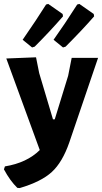

<svg xmlns="http://www.w3.org/2000/svg" viewBox="-33 -762 518 975"><path d="M239 -560Q294 -637 359 -739L370 -742L443 -691L445 -679Q385 -610 300 -525L287 -521ZM82 -560Q154 -664 201 -739L212 -742L285 -691L287 -679Q220 -602 143 -525L130 -521ZM150 -471 166 -391 236 -156H245L313 -377L331 -468H465L319 -39Q284 62 230 111.5Q176 161 67 193L55 192Q18 156 -13 98L-8 83Q103 65 169 0L-1 -465Z"/></svg>

Font: Alegreya Sans ExtraBold
Style: Regular
Weight: 800
Designer: Juan Pablo del Peral
Foundry: Huerta Tipografica
Version: Version 2.007